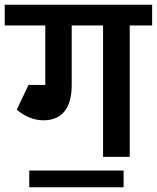

<svg xmlns="http://www.w3.org/2000/svg" viewBox="-45 -665 665 814"><path d="M-25 -557V-645H338V-557ZM147 -304V-630H259V-304ZM139 -155V-255Q162 -255 174.5 -267Q187 -279 187 -305H259Q259 -231 228.5 -193Q198 -155 139 -155ZM26 -200 71 -285Q113 -255 139 -255V-155Q80 -155 26 -200ZM26 -200 76 -305H205V-215ZM392 0V-633H505V0ZM298 -557V-645H600V-557ZM79 129V58H479V129Z"/></svg>

Font: Akshar Light Medium
Style: Regular
Weight: 500
Version: Version 1.100